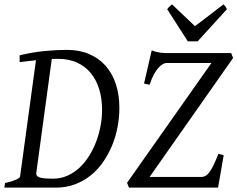

<svg xmlns="http://www.w3.org/2000/svg" viewBox="-20 -858 1086 878"><path d="M525.9 -363.8Q525.9 -320.8 517.6 -277.1Q509.3 -233.4 492.7 -193.1Q476.1 -152.8 451.7 -117.4Q427.2 -82 394.8 -55.9Q362.3 -29.8 322.3 -14.9Q282.2 0 234.9 0H0L2.9 -21Q33.7 -27.8 52.2 -35.9Q70.8 -43.9 71.8 -50.8L144.5 -582.5L69.8 -574.2V-605Q126 -618.7 180.9 -624.3Q235.8 -629.9 286.1 -629.9Q343.3 -629.9 387.7 -610.8Q432.1 -591.8 462.9 -557.1Q493.7 -522.5 509.8 -473.4Q525.9 -424.3 525.9 -363.8ZM246.1 -588.9H231.4Q224.1 -588.9 216.8 -588.4L146 -67.9Q145 -60.5 147.9 -55.7Q150.9 -50.8 159.2 -47.4Q167.5 -43.9 182.9 -42.5Q198.2 -41 222.2 -41Q258.3 -41 288.8 -54.7Q319.3 -68.4 344.2 -91.8Q369.1 -115.2 388.4 -146.5Q407.7 -177.7 420.7 -212.6Q433.6 -247.6 440.2 -284.2Q446.8 -320.8 446.8 -355Q446.8 -407.2 433.6 -450.2Q420.4 -493.2 395 -523.9Q369.6 -554.7 332.3 -571.8Q294.9 -588.9 246.1 -588.9ZM664.1 -48.8H900.9Q910.6 -48.8 919.4 -53.5Q928.2 -58.1 937.3 -70.1Q946.3 -82 956.3 -102.5Q966.3 -123 979 -154.8L1002.9 -147.9Q1000 -131.8 996.6 -112.1Q993.2 -92.3 989.7 -72Q986.3 -51.8 982.9 -33Q979.5 -14.2 977.1 0H569.8L561 -22L946.8 -569.8H740.7Q733.4 -569.8 723.9 -564.5Q714.4 -559.1 703.9 -547.4Q693.4 -535.6 683.1 -516.6Q672.9 -497.6 664.1 -470.2L638.7 -476.1L673.8 -627.9Q685.5 -623 695.3 -620.6Q705.1 -618.2 714.8 -616.9Q724.6 -615.7 734.9 -615.5Q745.1 -615.2 757.8 -615.2H1037.1L1045.9 -592.8ZM883.8 -668.9H838.9L744.6 -815.9Q751.5 -825.2 755.4 -828.6Q759.3 -832 766.6 -837.9L871.6 -738.3L1002 -837.9Q1007.8 -832.5 1010.5 -828.9Q1013.2 -825.2 1017.6 -815.9Z"/></svg>

Font: Gentium Plus
Style: Italic
Weight: 400
Italic angle: -8°
Designer: J. Victor Gaultney, Annie Olsen, Iska Routamaa
Foundry: SIL International
Version: Version 1.510